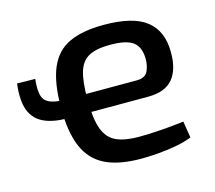

<svg xmlns="http://www.w3.org/2000/svg" viewBox="-80 -597 790 707"><g transform="rotate(-15 315.0 -244.0)"><path d="M377 12Q291 12 239 -14Q187 -40 163 -96.5Q139 -153 139 -245Q139 -341 163 -397Q187 -453 238 -476.5Q289 -500 369 -500Q482 -500 532.5 -459.5Q583 -419 583 -340Q584 -274 554.5 -238Q525 -202 459 -202H153Q97 -202 61.5 -219Q26 -236 12 -273.5Q-2 -311 6 -374L75 -373Q68 -312 86 -292Q104 -272 153 -271H434Q467 -271 477 -292Q487 -313 487 -340Q486 -385 460.5 -404Q435 -423 373 -423Q322 -423 293 -408Q264 -393 252.5 -356Q241 -319 241 -252Q241 -177 255.5 -137.5Q270 -98 302.5 -83Q335 -68 389 -68Q427 -68 474.5 -71.5Q522 -75 561 -80L571 -17Q547 -7 513 -0.5Q479 6 443 9Q407 12 377 12Z"/></g></svg>

Font: Exo 2 Medium
Style: Regular
Weight: 500
Designer: Natanael Gama
Foundry: Natanael Gama
Version: Version 2.010